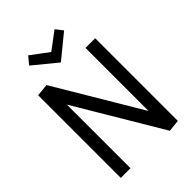

<svg xmlns="http://www.w3.org/2000/svg" viewBox="-283 -1127 1262 1262"><g transform="rotate(-45 348.0 -495.5)"><path d="M530 9 163 -608H173V0H83V-768L169 -777L530 -170H523V-768H613V0ZM179 -948 222 -1000 352 -903H338L466 -999L505 -949L341 -815Z"/></g></svg>

Font: Yaldevi Medium
Style: Regular
Weight: 500
Designer: Sol Matas, Rajitha Manaperi, Kosala Senevirathne
Foundry: Mooniak
Version: Version 1.100